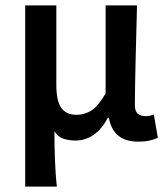

<svg xmlns="http://www.w3.org/2000/svg" viewBox="-20 -511 618 709"><path d="M73 178V-491H188V-198Q188 -139 206 -113Q224 -87 263 -87Q292 -87 317.5 -103Q343 -119 370 -166V-491H486Q485 -445 483.5 -395.5Q482 -346 481 -298Q480 -250 479 -205Q478 -160 478 -123Q478 -100 489 -91Q500 -82 518 -82Q524 -82 532 -83.5Q540 -85 548 -88L563 -2Q549 4 532.5 8Q516 12 490 12Q398 12 382 -76H378Q356 -34 325.5 -13Q295 8 259 8Q235 8 215 1.5Q195 -5 181 -26Q181 6 181.5 31.5Q182 57 183 80.5Q184 104 185.5 127.5Q187 151 190 178Z"/></svg>

Font: TT Toshiba Sans Medium
Style: Regular
Weight: 500
Designer: Paul D. Hunt
Foundry: Toshiba Corporation
Version: Version 2.020;PS 2.000;hotconv 1.0.86;makeotf.lib2.5.63406